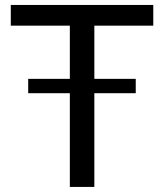

<svg xmlns="http://www.w3.org/2000/svg" viewBox="-20 -736 645 756"><path d="M351.5 -635V-425.5H514.5V-369H351.5V0H255V-369H91V-425.5H255V-635H22.5V-716.5H583.5V-635Z"/></svg>

Font: Lato 2
Style: Regular
Weight: 400
Designer: Lukasz Dziedzic with Adam Twardoch and Botio Nikoltchev
Foundry: tyPoland Lukasz Dziedzic
Version: Version 2.015; 2015-08-06; http://www.latofonts.com/